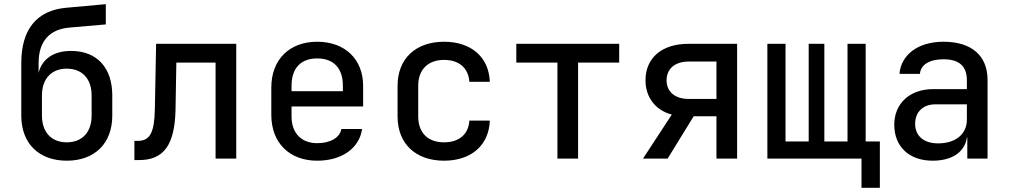

<svg xmlns="http://www.w3.org/2000/svg" viewBox="-20 -760 4840 920"><path d="M300 10C434 10 518 -73 518 -206V-303C518 -433 447 -516 320 -516C237 -516 181 -477 165 -411V-458C165 -561 216 -620 314 -628L487 -643V-740L299 -723C157 -711 82 -620 82 -458V-206C82 -73 166 10 300 10ZM300 -78C226 -78 181 -127 181 -206V-303C181 -382 226 -431 300 -431C374 -431 419 -382 419 -303V-206C419 -127 374 -78 300 -78Z M624 7H647C764 7 817 -65 821 -232L825 -460H1013V0H1112V-550H728L722 -237C720 -124 698 -85 641 -85H624Z M1500 10C1617 10 1702 -49 1715 -142H1616C1608 -100 1563 -74 1500 -74C1424 -74 1377 -122 1377 -202V-250H1720V-349C1720 -476 1633 -560 1500 -560C1368 -560 1280 -476 1280 -340V-210C1280 -74 1368 10 1500 10ZM1377 -349C1377 -433 1421 -480 1500 -480C1579 -480 1623 -433 1623 -349V-323H1377Z M2108 10C2238 10 2323 -64 2327 -182H2229C2225 -116 2179 -78 2108 -78C2032 -78 1984 -122 1984 -202V-349C1984 -428 2032 -473 2108 -473C2179 -473 2225 -434 2229 -368H2327C2323 -486 2238 -560 2108 -560C1973 -560 1885 -480 1885 -349V-202C1885 -70 1973 10 2108 10Z M2651 0H2750V-460H2947V-550H2454V-460H2651Z M3061 0H3179L3304 -203H3413V0H3512V-550H3278C3152 -550 3073 -483 3073 -375C3073 -293 3122 -231 3199 -211ZM3279 -286C3215 -286 3174 -320 3174 -375C3174 -431 3215 -465 3279 -465H3413V-286Z M4108 140H4196V-82H4128V-550H4041V-82H3930V-550H3855V-82H3744V-550H3657V0H4108Z M4449 10C4543 10 4603 -32 4613 -101H4615V0H4712V-377C4712 -493 4636 -560 4501 -560C4376 -560 4297 -495 4290 -406H4388C4391 -450 4434 -476 4501 -476C4576 -476 4613 -443 4613 -375V-333H4452C4340 -333 4265 -265 4265 -162C4265 -59 4335 10 4449 10ZM4475 -73C4406 -73 4365 -109 4365 -167C4365 -223 4403 -260 4461 -260H4613V-187C4613 -117 4559 -73 4475 -73Z"/></svg>

Font: JetBrains Mono Medium
Style: Regular
Weight: 436
Monospace: yes
Designer: Philipp Nurullin, Konstantin Bulenkov
Foundry: JetBrains
Version: Version 2.305